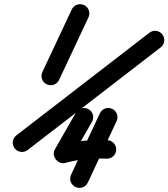

<svg xmlns="http://www.w3.org/2000/svg" viewBox="-20 -625 820 935"><path d="M389.2 -600.4C366.7 -611 339.9 -601.3 329.4 -578.8C281.7 -477.3 234 -375.7 186.3 -274.1C175.7 -251.6 185.4 -224.8 207.9 -214.3C230.4 -203.7 257.2 -213.4 267.7 -235.9C315.4 -337.4 363.1 -439 410.8 -540.6C421.4 -563.1 411.7 -589.9 389.2 -600.4ZM770.7 -457.4C755.5 -477.1 727.3 -480.8 707.6 -465.6C491.6 -298.9 275.6 -132.3 59.5 34.4C39.9 49.6 36.2 77.8 51.4 97.5C66.6 117.2 94.8 120.8 114.5 105.6C330.5 -61 546.6 -227.7 762.6 -394.3C782.3 -409.5 785.9 -437.8 770.7 -457.4ZM526.2 -94.9C503.7 -105.5 476.9 -95.8 466.4 -73.3C419.6 26.4 372.9 126.2 326.1 225.9C315.6 248.4 325.2 275.2 347.8 285.7C370.3 296.3 397 286.6 407.6 264.1C454.3 164.4 501.1 64.6 547.8 -35.1C558.4 -57.6 548.7 -84.4 526.2 -94.9ZM349.8 -76.6C315.6 -16.8 281.3 43 247 102.7C237.7 118.8 241.5 137.7 252.1 151.3C262.6 165 280 173.4 297.9 168.5C366.3 149.7 427.6 145.2 499.5 147.6C524.4 148.4 545.2 128.9 546 104.1C546.8 79.3 527.3 58.5 502.5 57.6C421.5 55 351.5 60.5 274.1 81.7C256.2 86.6 264.3 111.1 279.2 130.4C294.1 149.6 315.7 163.6 325 147.5C359.4 87.8 393.7 28 427.9 -31.8C440.3 -53.4 432.8 -80.9 411.2 -93.3C389.6 -105.6 362.1 -98.1 349.8 -76.6Z"/></svg>

Font: FRB American Cursive Guidelines Arrows Black
Style: Bold Italic
Weight: 900
Italic angle: -25°
Version: Version 2.0;Modular Font Editor K font №1